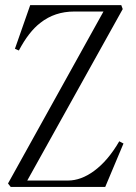

<svg xmlns="http://www.w3.org/2000/svg" viewBox="-20 -739 540 760"><path d="M396.5 1 468.8 -170.9 452.1 -179.7Q407.2 -102.5 352.5 -62.5Q300.8 -24.4 249 -24.4H87.9L465.8 -703.1L460 -718.8H99.6L39.1 -545.9L54.7 -539.1Q93.8 -613.3 139.6 -648.4Q196.3 -693.4 274.4 -693.4H389.6L11.7 -12.7L22.5 1Z"/></svg>

Font: BatangChe
Style: Regular
Weight: 400
Monospace: yes
Version: Version 2.21